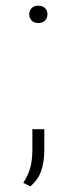

<svg xmlns="http://www.w3.org/2000/svg" viewBox="-20 -510 270 676"><path d="M87 146 62 134Q79 107 86.5 80.5Q94 54 94 15V-55H136V15Q136 61 125 92Q114 123 87 146ZM115 -429Q100 -429 91.5 -437.5Q83 -446 83 -460Q83 -473 91.5 -481.5Q100 -490 115 -490Q130 -490 138.5 -481.5Q147 -473 147 -460Q147 -446 138.5 -437.5Q130 -429 115 -429Z"/></svg>

Font: Gantari ExtraLight
Style: Regular
Weight: 250
Designer: Anugrah Pasau
Foundry: Lafontype
Version: Version 1.000